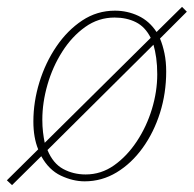

<svg xmlns="http://www.w3.org/2000/svg" viewBox="-31 -514 563 558"><path d="M512 -480 434 -402Q442 -383 447 -359Q452 -335 452 -306Q452 -243 434 -186Q416 -129 383.5 -84Q351 -39 308 -13Q265 13 215 13Q181 13 146 -3.5Q111 -20 89 -60L4 24L-11 10L80 -80Q66 -114 66 -161Q66 -218 83.5 -275Q101 -332 133 -379Q165 -426 208 -454.5Q251 -483 303 -483Q339 -483 371 -468Q403 -453 424 -421L498 -494ZM92 -166Q92 -147 94 -130Q96 -113 99 -99L407 -404Q391 -436 364 -449.5Q337 -463 302 -463Q255 -463 216.5 -435.5Q178 -408 150 -364Q122 -320 107 -268Q92 -216 92 -166ZM218 -7Q263 -7 300.5 -33.5Q338 -60 366.5 -103Q395 -146 410.5 -197Q426 -248 426 -298Q426 -324 423 -345.5Q420 -367 415 -384L107 -78Q123 -39 152.5 -23Q182 -7 218 -7Z"/></svg>

Font: Source Serif Pro ExtraLight
Style: Italic
Weight: 200
Italic angle: -12°
Designer: Frank Grießhammer
Foundry: Adobe Systems Incorporated
Version: Version 3.001;hotconv 1.0.111;makeotfexe 2.5.65597